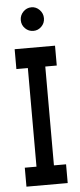

<svg xmlns="http://www.w3.org/2000/svg" viewBox="-56 -836 363 867"><g transform="rotate(-5 125.0 -402.5)"><path d="M28 0V-86H81V-533H29V-623H212V-533H160V-85H215V0ZM121 -698Q99 -698 83.5 -713.5Q68 -729 68 -751Q68 -773 83.5 -789Q99 -805 121 -805Q142 -805 157.5 -789Q173 -773 173 -751Q173 -729 157.5 -713.5Q142 -698 121 -698Z"/></g></svg>

Font: Inconsolata UltraCondensed ExtraBold
Style: Regular
Weight: 800
Width: 1
Monospace: yes
Designer: Raph Levien, Cyreal, Brenton Simpson
Foundry: Raph Levien, Cyreal, Google
Version: Version 3.001; ttfautohint (v1.8.2.53-6de2)